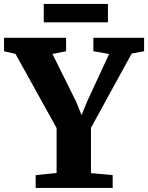

<svg xmlns="http://www.w3.org/2000/svg" viewBox="-41 -930 733 950"><path d="M239 -74V-296.5L35.5 -663.5L-21 -676.5V-743H286V-676.5L218.5 -663L336 -426.5L362.5 -360.5L389.5 -426.5L499 -663L421 -676.5V-743H672V-676.5L610.5 -665L409 -297.5V-73.5L516.5 -63.5V0H135.5V-63.5ZM493 -910.5V-819.5H175.5V-910.5Z"/></svg>

Font: Merriweather Light 18pt ExtraBold
Style: Regular
Weight: 800
Version: Version 2.100